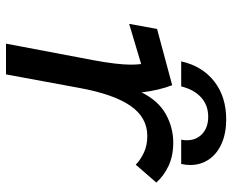

<svg xmlns="http://www.w3.org/2000/svg" viewBox="-87 -687 774 640"><g transform="rotate(90 300.0 -367.0)"><path d="M181 -293Q195.5 -372 195.5 -416Q195.5 -435 193.5 -450.5L59.5 -410.5L76.5 -503.5L264 -554Q281 -510 288 -452Q315.5 -507.5 360.2 -532.5Q405 -557.5 455.5 -557.5Q499.5 -557.5 533 -541.8Q566.5 -526 588.5 -501L529 -432.5Q512.5 -448.5 488.5 -459.8Q464.5 -471 433.5 -471Q371.5 -471 332.8 -415Q294 -359 273 -244L228 0H125.5Q156 -159 181 -293ZM378 -734Q424 -734 458.5 -718.8Q493 -703.5 511.5 -676.2Q530 -649 530 -614.5Q530 -598.5 526.5 -584H445.5Q447.5 -592.5 447.5 -603Q447.5 -634.5 426.2 -654.2Q405 -674 369 -674Q330.5 -674 304.5 -650.2Q278.5 -626.5 268 -584H184.5Q200.5 -654.5 251.5 -694.2Q302.5 -734 378 -734Z"/></g></svg>

Font: JuliaMono MediumItalic
Style: Regular
Weight: 500
Italic angle: -9°
Monospace: yes
Designer: cormullion
Foundry: corm
Version: Version 0.049; ttfautohint (v1.8.4)